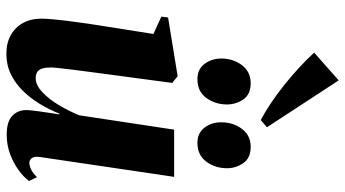

<svg xmlns="http://www.w3.org/2000/svg" viewBox="-260 -810 1082 602"><g transform="rotate(90 281.0 -509.0)"><path d="M149 12Q114.5 12 89.8 -2Q65 -16 51.8 -40.5Q38.5 -65 38.5 -97Q38.5 -112 40.5 -133Q42.5 -154 45.2 -177.8Q48 -201.5 51.5 -224.2Q55 -247 57.5 -265.5L86.5 -449L32 -474L35 -495L219 -525L240 -508L210 -284Q207.5 -264 204.2 -240Q201 -216 198.2 -193.2Q195.5 -170.5 193.5 -153Q191.5 -135.5 191.5 -128Q191.5 -112 194.5 -101.5Q197.5 -91 204.8 -85.5Q212 -80 225 -80Q247 -80 269 -100.8Q291 -121.5 309.8 -153Q328.5 -184.5 341.5 -216.5L386.5 -514H534.5L472 -91.5Q470 -75 476 -67.5Q482 -60 490.5 -60Q500 -60 511.8 -65.8Q523.5 -71.5 535.5 -84L547.5 -59Q534.5 -41.5 512.2 -25.5Q490 -9.5 461.8 0.8Q433.5 11 402 11Q362.5 11 344 -5.8Q325.5 -22.5 325 -50.5Q325 -55.5 326.2 -67Q327.5 -78.5 329.5 -93.2Q331.5 -108 334 -124Q336.5 -140 338.5 -154L336.5 -154.5Q324 -123 306 -93.2Q288 -63.5 264.8 -39.8Q241.5 -16 212.5 -2Q183.5 12 149 12ZM228 -587Q197 -587 180.2 -609.5Q163.5 -632 163.5 -662Q163.5 -699 184.2 -726.5Q205 -754 241 -754Q276 -754 291.8 -730.8Q307.5 -707.5 307.5 -680Q307.5 -643 287.2 -615Q267 -587 228 -587ZM427.5 -587Q397 -587 380 -609.5Q363 -632 363.5 -662Q363.5 -699 384 -726.5Q404.5 -754 440.5 -754Q475.5 -754 491.5 -730.8Q507.5 -707.5 507.5 -680Q507.5 -643 487 -615Q466.5 -587 427.5 -587ZM356.5 -785.5Q333.5 -797.5 305.2 -816.2Q277 -835 247.8 -858.2Q218.5 -881.5 191.8 -906.2Q165 -931 145 -953L232 -1030L379 -805Z"/></g></svg>

Font: Merriweather 120pt ExtraBold
Style: Italic
Weight: 800
Italic angle: -7.8°
Version: Version 2.101